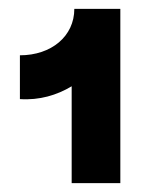

<svg xmlns="http://www.w3.org/2000/svg" viewBox="-20 -720 337 434"><path d="M25 -595V-496C69 -493 109 -505 142 -525V-306H252V-700H148C148 -638 96 -595 25 -595Z"/></svg>

Font: Fixel Display Bold
Style: Bold
Weight: 700
Designer: AlfaBravo + MacPaw
Foundry: Kyrylo Tkachov, Marchela Mozhyna, Serhii Makarenko, Maria Weinstein, Zakhar Kryvoshyya
Version: Version 1.211